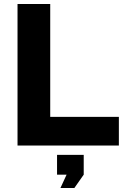

<svg xmlns="http://www.w3.org/2000/svg" viewBox="-20 -730 625 963"><path d="M67.9 0V-710H231.9V-144H576.2V0ZM283.2 212.9 314 146H266.1V46.9H399.9V146L353 212.9Z"/></svg>

Font: Rawline ExtraBold
Style: Regular
Weight: 800
Designer: Matt McInerney, Pablo Impallari, Rodrigo Fuenzalida
Foundry: Matt McInerney, Pablo Impallari, Rodrigo Fuenzalida
Version: Version 4.020;PS 004.020;hotconv 1.0.88;makeotf.lib2.5.64775